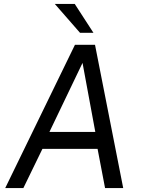

<svg xmlns="http://www.w3.org/2000/svg" viewBox="-20 -949 721 969"><path d="M6.4 0 358.3 -723H459.5L601.8 0H510.2L472.4 -197.8H194.2L98 0ZM229.4 -283H461L396.5 -631.5ZM383.8 -783.5 256.7 -929H357.3L451.6 -783.5Z"/></svg>

Font: Public Sans Thin
Style: Italic
Weight: 100
Italic angle: -8°
Designer: The Public Sans project authors (U.S. Web Design System). Libre Franklin designed by Pablo Impallari and Rodrigo Fuenzal
Version: Version 2.000